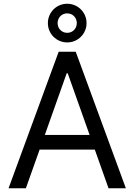

<svg xmlns="http://www.w3.org/2000/svg" viewBox="-20 -1003 716 1023"><path d="M25.6 0 292.6 -727.3H383.5L650.6 0H558.2L485.1 -206H191.1L117.9 0ZM218.8 -284.1H457.4L340.9 -612.2H335.2ZM235.1 -880Q235.1 -901.3 243.1 -920.1Q251.1 -938.9 265.1 -952.9Q279.1 -967 297.9 -975Q316.8 -983 338.1 -983Q359.4 -983 378.2 -975Q397 -967 411 -952.9Q425.1 -938.9 433.1 -920.1Q441.1 -901.3 441.1 -880Q441.1 -858.7 433.1 -839.8Q425.1 -821 411 -807Q397 -793 378.2 -785Q359.4 -777 338.1 -777Q316.8 -777 297.9 -785Q279.1 -793 265.1 -807Q251.1 -821 243.1 -839.8Q235.1 -858.7 235.1 -880ZM338.1 -828.1Q349.1 -828.1 358.5 -832.2Q367.9 -836.3 374.6 -843.2Q381.4 -850.1 385.3 -859.7Q389.2 -869.3 389.2 -880Q389.2 -890.6 385.3 -900.2Q381.4 -909.8 374.6 -916.7Q367.9 -923.7 358.5 -927.7Q349.1 -931.8 338.1 -931.8Q327.1 -931.8 317.6 -927.7Q308.2 -923.7 301.5 -916.7Q294.7 -909.8 290.8 -900.2Q286.9 -890.6 286.9 -880Q286.9 -869.3 290.8 -859.7Q294.7 -850.1 301.5 -843.2Q308.2 -836.3 317.6 -832.2Q327.1 -828.1 338.1 -828.1Z"/></svg>

Font: Inter P
Style: Regular
Weight: 400
Designer: Rasmus Andersson
Foundry: rsms
Version: Version 3.018;git-588b23468